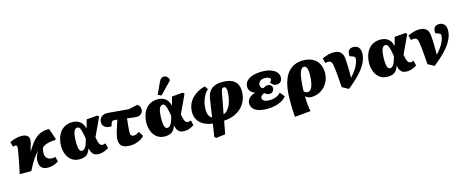

<svg xmlns="http://www.w3.org/2000/svg" viewBox="-48 -1698 6751 2795"><g transform="rotate(-15 3327.0 -300.0)"><path d="M476 14Q430 14 400.5 -2.5Q371 -19 358 -52.5Q345 -86 348 -136Q350 -157 355.5 -176Q361 -195 371 -215.5Q381 -236 394 -261Q373 -236 353 -212Q333 -188 313.5 -159Q294 -130 272.5 -92Q251 -54 225 0H50Q65 -70 76 -126.5Q87 -183 95 -224.5Q103 -266 108 -295.5Q113 -325 116 -343Q119 -361 120 -368Q124 -400 116.5 -410Q109 -420 93 -420Q87 -420 79 -418Q71 -416 60 -411L39 -486Q66 -500 113.5 -515.5Q161 -531 215 -531Q275 -531 304.5 -505.5Q334 -480 328 -430Q327 -417 321 -393.5Q315 -370 306.5 -341Q298 -312 289 -280H292Q328 -341 362.5 -387Q397 -433 435 -464Q473 -495 521 -510.5Q569 -526 633 -525L688 -365L681 -346Q632 -348 590 -339Q548 -330 520 -316.5Q492 -303 481 -292Q475 -278 472 -268Q469 -258 467.5 -247.5Q466 -237 464 -222Q460 -187 470.5 -159.5Q481 -132 507 -116.5Q533 -101 576 -101Q585 -101 592.5 -103Q600 -105 616 -111L634 -35Q618 -26 595 -14Q572 -2 542.5 6Q513 14 476 14Z M951 16Q879 16 831.5 -20Q784 -56 760.5 -114.5Q737 -173 737 -240Q737 -296 751.5 -348.5Q766 -401 796 -443Q826 -485 873.5 -509.5Q921 -534 987 -534Q1011 -534 1037 -528Q1063 -522 1087.5 -507Q1112 -492 1131 -464.5Q1150 -437 1161 -392H1162Q1168 -411 1173 -430Q1178 -449 1184 -471Q1190 -493 1197 -519L1362 -532L1384 -513Q1360 -459 1337 -411Q1314 -363 1293.5 -319Q1273 -275 1254 -234L1257 -216Q1265 -172 1274.5 -147Q1284 -122 1296.5 -111.5Q1309 -101 1325 -101Q1338 -101 1347.5 -103.5Q1357 -106 1372 -111L1390 -35Q1377 -26 1354 -14.5Q1331 -3 1302.5 5.5Q1274 14 1241 14Q1214 14 1189 6Q1164 -2 1145.5 -27.5Q1127 -53 1116 -104H1115Q1102 -66 1081.5 -38.5Q1061 -11 1029 2.5Q997 16 951 16ZM1014 -95Q1040 -95 1058 -115.5Q1076 -136 1089 -171.5Q1102 -207 1113 -252L1109 -273Q1098 -337 1087.5 -373Q1077 -409 1065.5 -424Q1054 -439 1036 -439Q1016 -439 1002 -426Q988 -413 979 -387.5Q970 -362 966 -324Q962 -286 962 -235Q962 -191 967 -159.5Q972 -128 983.5 -111.5Q995 -95 1014 -95Z M1719 14Q1649 14 1613 -4Q1577 -22 1565 -51.5Q1553 -81 1553 -113Q1553 -138 1559.5 -172Q1566 -206 1582.5 -259.5Q1599 -313 1628 -400Q1612 -402 1598.5 -403Q1585 -404 1575 -404Q1563 -404 1552.5 -398Q1542 -392 1533 -366L1521 -328Q1490 -324 1459 -332.5Q1428 -341 1407.5 -363.5Q1387 -386 1387 -423Q1387 -473 1423 -504.5Q1459 -536 1532 -529L1829 -503L1965 -533Q1992 -514 2000 -492.5Q2008 -471 2008 -453Q2008 -416 1982 -390.5Q1956 -365 1909 -365Q1897 -365 1875.5 -367.5Q1854 -370 1826.5 -373.5Q1799 -377 1768 -381Q1767 -365 1765.5 -349.5Q1764 -334 1762.5 -320Q1761 -306 1759.5 -292.5Q1758 -279 1757 -266.5Q1756 -254 1755 -242.5Q1754 -231 1753.5 -220.5Q1753 -210 1752.5 -201Q1752 -192 1751.5 -184Q1751 -176 1751 -168Q1751 -141 1764 -127Q1777 -113 1799 -113Q1823 -113 1843 -123Q1863 -133 1884 -147L1929 -74Q1909 -49 1873.5 -29Q1838 -9 1797 2.5Q1756 14 1719 14Z M2238 16Q2166 16 2118.5 -20Q2071 -56 2047.5 -114.5Q2024 -173 2024 -240Q2024 -296 2038.5 -348.5Q2053 -401 2083 -443Q2113 -485 2160.5 -509.5Q2208 -534 2274 -534Q2298 -534 2324 -528Q2350 -522 2374.5 -507Q2399 -492 2418 -464.5Q2437 -437 2448 -392H2449Q2455 -411 2460 -430Q2465 -449 2471 -471Q2477 -493 2484 -519L2649 -532L2671 -513Q2647 -459 2624 -411Q2601 -363 2580.5 -319Q2560 -275 2541 -234L2544 -216Q2552 -172 2561.5 -147Q2571 -122 2583.5 -111.5Q2596 -101 2612 -101Q2625 -101 2634.5 -103.5Q2644 -106 2659 -111L2677 -35Q2664 -26 2641 -14.5Q2618 -3 2589.5 5.5Q2561 14 2528 14Q2501 14 2476 6Q2451 -2 2432.5 -27.5Q2414 -53 2403 -104H2402Q2389 -66 2368.5 -38.5Q2348 -11 2316 2.5Q2284 16 2238 16ZM2301 -95Q2327 -95 2345 -115.5Q2363 -136 2376 -171.5Q2389 -207 2400 -252L2396 -273Q2385 -337 2374.5 -373Q2364 -409 2352.5 -424Q2341 -439 2323 -439Q2303 -439 2289 -426Q2275 -413 2266 -387.5Q2257 -362 2253 -324Q2249 -286 2249 -235Q2249 -191 2254 -159.5Q2259 -128 2270.5 -111.5Q2282 -95 2301 -95ZM2340 -573 2289 -596 2368 -768Q2383 -800 2399.5 -815Q2416 -830 2444 -830Q2470 -830 2488 -813Q2506 -796 2516 -771V-754Z M2950 230 2926 210 2956 16Q2874 5 2818 -27Q2762 -59 2734 -109Q2706 -159 2706 -223Q2706 -287 2728 -339Q2750 -391 2789 -431Q2828 -471 2878.5 -498Q2929 -525 2984 -538L3017 -485Q2992 -469 2966 -427.5Q2940 -386 2923 -328.5Q2906 -271 2906 -205Q2906 -169 2914.5 -141.5Q2923 -114 2937.5 -97Q2952 -80 2969 -74L3009 -342Q3017 -396 3037 -432.5Q3057 -469 3087.5 -491.5Q3118 -514 3156 -524Q3194 -534 3238 -534Q3332 -534 3386.5 -508.5Q3441 -483 3464 -437Q3487 -391 3487 -330Q3487 -255 3461 -193Q3435 -131 3386.5 -85Q3338 -39 3272 -12.5Q3206 14 3126 17L3089 213ZM3142 -74Q3173 -83 3199 -110.5Q3225 -138 3244.5 -179.5Q3264 -221 3274.5 -274Q3285 -327 3285 -387Q3285 -407 3281 -421.5Q3277 -436 3268.5 -444.5Q3260 -453 3247 -453Q3236 -453 3227 -447Q3218 -441 3212 -427.5Q3206 -414 3202 -392Z M3784 14Q3698 14 3644.5 -4.5Q3591 -23 3566.5 -55.5Q3542 -88 3542 -131Q3542 -163 3559.5 -189Q3577 -215 3605 -232.5Q3633 -250 3665 -256V-258Q3642 -268 3621.5 -283.5Q3601 -299 3588.5 -320.5Q3576 -342 3576 -371Q3576 -422 3608.5 -457.5Q3641 -493 3700.5 -512Q3760 -531 3838 -531Q3920 -531 3975.5 -510.5Q4031 -490 4059 -456Q4087 -422 4087 -381Q4087 -346 4066.5 -319Q4046 -292 3998 -292Q3980 -292 3963.5 -300Q3947 -308 3934.5 -320.5Q3922 -333 3915 -345Q3929 -363 3935 -371.5Q3941 -380 3941 -390Q3941 -404 3918 -416.5Q3895 -429 3857 -429Q3829 -429 3806.5 -419.5Q3784 -410 3770.5 -392Q3757 -374 3757 -348Q3757 -328 3767.5 -313Q3778 -298 3795 -291Q3811 -299 3830.5 -308Q3850 -317 3869 -317Q3902 -317 3919 -300.5Q3936 -284 3936 -258Q3936 -228 3917.5 -208Q3899 -188 3867 -188Q3842 -188 3824 -198.5Q3806 -209 3791 -219Q3772 -213 3753.5 -197.5Q3735 -182 3735 -163Q3735 -144 3746 -129.5Q3757 -115 3781 -107Q3805 -99 3844 -99Q3897 -99 3942.5 -117.5Q3988 -136 4013 -168L4070 -97Q4044 -61 3998.5 -36Q3953 -11 3897.5 1.5Q3842 14 3784 14Z M4142 230 4135 225Q4133 193 4131.5 166Q4130 139 4129 111Q4128 83 4127.5 51.5Q4127 20 4127 -22Q4127 -174 4154.5 -273.5Q4182 -373 4229 -429.5Q4276 -486 4335 -509.5Q4394 -533 4457 -533Q4531 -533 4582.5 -511.5Q4634 -490 4665.5 -454Q4697 -418 4711 -372Q4725 -326 4725 -277Q4725 -221 4705 -168.5Q4685 -116 4647.5 -75Q4610 -34 4557 -10Q4504 14 4437 14Q4421 14 4398 5.5Q4375 -3 4355 -21H4354Q4354 8 4356 41Q4358 74 4361 106Q4364 138 4368 164.5Q4372 191 4376 208ZM4408 -69Q4437 -69 4456 -92Q4475 -115 4485.5 -152Q4496 -189 4500.5 -231Q4505 -273 4505 -313Q4505 -357 4499 -385Q4493 -413 4480.5 -426.5Q4468 -440 4449 -440Q4428 -440 4411 -419.5Q4394 -399 4382 -356.5Q4370 -314 4363 -247.5Q4356 -181 4354 -92Q4368 -81 4382 -75Q4396 -69 4408 -69Z M5001 41 4905 -11Q4901 -68 4898 -108.5Q4895 -149 4892.5 -182Q4890 -215 4886.5 -248Q4883 -281 4877 -322Q4872 -365 4863 -385.5Q4854 -406 4840.5 -412.5Q4827 -419 4805 -419Q4798 -419 4788 -417.5Q4778 -416 4766 -411L4746 -486Q4763 -495 4791 -505Q4819 -515 4852 -523Q4885 -531 4919 -531Q4946 -531 4970 -525.5Q4994 -520 5014 -506Q5034 -492 5047 -467Q5060 -442 5064 -404Q5068 -365 5070 -312Q5072 -259 5072.5 -205Q5073 -151 5072 -107Q5109 -148 5134.5 -182.5Q5160 -217 5175 -246.5Q5190 -276 5198 -299Q5206 -322 5208 -337.5Q5210 -353 5210 -359Q5210 -376 5204 -385Q5198 -394 5175 -401L5133 -416Q5126 -471 5147.5 -501Q5169 -531 5218 -531Q5267 -531 5295 -501Q5323 -471 5323 -411Q5323 -345 5289 -273.5Q5255 -202 5184 -125Q5113 -48 5001 41Z M5594 16Q5522 16 5474.5 -20Q5427 -56 5403.5 -114.5Q5380 -173 5380 -240Q5380 -296 5394.5 -348.5Q5409 -401 5439 -443Q5469 -485 5516.5 -509.5Q5564 -534 5630 -534Q5654 -534 5680 -528Q5706 -522 5730.5 -507Q5755 -492 5774 -464.5Q5793 -437 5804 -392H5805Q5811 -411 5816 -430Q5821 -449 5827 -471Q5833 -493 5840 -519L6005 -532L6027 -513Q6003 -459 5980 -411Q5957 -363 5936.5 -319Q5916 -275 5897 -234L5900 -216Q5908 -172 5917.5 -147Q5927 -122 5939.5 -111.5Q5952 -101 5968 -101Q5981 -101 5990.5 -103.5Q6000 -106 6015 -111L6033 -35Q6020 -26 5997 -14.5Q5974 -3 5945.5 5.5Q5917 14 5884 14Q5857 14 5832 6Q5807 -2 5788.5 -27.5Q5770 -53 5759 -104H5758Q5745 -66 5724.5 -38.5Q5704 -11 5672 2.5Q5640 16 5594 16ZM5657 -95Q5683 -95 5701 -115.5Q5719 -136 5732 -171.5Q5745 -207 5756 -252L5752 -273Q5741 -337 5730.5 -373Q5720 -409 5708.5 -424Q5697 -439 5679 -439Q5659 -439 5645 -426Q5631 -413 5622 -387.5Q5613 -362 5609 -324Q5605 -286 5605 -235Q5605 -191 5610 -159.5Q5615 -128 5626.5 -111.5Q5638 -95 5657 -95Z M6293 41 6197 -11Q6193 -68 6190 -108.5Q6187 -149 6184.5 -182Q6182 -215 6178.5 -248Q6175 -281 6169 -322Q6164 -365 6155 -385.5Q6146 -406 6132.5 -412.5Q6119 -419 6097 -419Q6090 -419 6080 -417.5Q6070 -416 6058 -411L6038 -486Q6055 -495 6083 -505Q6111 -515 6144 -523Q6177 -531 6211 -531Q6238 -531 6262 -525.5Q6286 -520 6306 -506Q6326 -492 6339 -467Q6352 -442 6356 -404Q6360 -365 6362 -312Q6364 -259 6364.5 -205Q6365 -151 6364 -107Q6401 -148 6426.5 -182.5Q6452 -217 6467 -246.5Q6482 -276 6490 -299Q6498 -322 6500 -337.5Q6502 -353 6502 -359Q6502 -376 6496 -385Q6490 -394 6467 -401L6425 -416Q6418 -471 6439.5 -501Q6461 -531 6510 -531Q6559 -531 6587 -501Q6615 -471 6615 -411Q6615 -345 6581 -273.5Q6547 -202 6476 -125Q6405 -48 6293 41Z"/></g></svg>

Font: Literata Black
Style: Italic
Weight: 900
Italic angle: -2°
Designer: Latin by Veronika Burian and Jose Scaglione. Greek by Irene Vlachou. Cyrillic by Vera Evstafieva
Foundry: TypeTogether
Version: Version 3.002